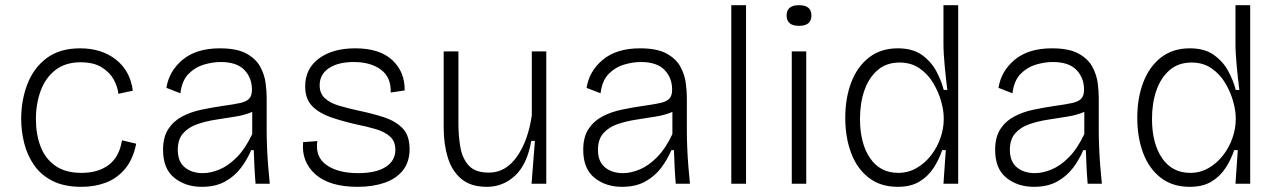

<svg xmlns="http://www.w3.org/2000/svg" viewBox="-20 -711 4946 743"><path d="M296 12Q228 12 183 -11Q138 -34 111.5 -72.5Q85 -111 73.5 -157.5Q62 -204 62 -251Q62 -323 86 -385.5Q110 -448 160.5 -486Q211 -524 290 -524Q373 -524 428.5 -480.5Q484 -437 494 -360L438 -348Q436 -373 421 -401.5Q406 -430 374.5 -450Q343 -470 292 -470Q233 -470 194.5 -440Q156 -410 137.5 -360Q119 -310 119 -250Q119 -191 137 -144Q155 -97 194 -69.5Q233 -42 296 -42Q360 -42 401 -73Q442 -104 452 -168L507 -155Q495 -94 463.5 -57Q432 -20 389 -4Q346 12 296 12Z M761 12Q698 12 654.5 -23Q611 -58 611 -131Q611 -181 631.5 -212Q652 -243 685.5 -260.5Q719 -278 759.5 -286.5Q800 -295 841 -301Q885 -307 909.5 -312.5Q934 -318 944.5 -329.5Q955 -341 955 -364Q955 -410 925.5 -440.5Q896 -471 834 -471Q803 -471 769 -461Q735 -451 709.5 -425Q684 -399 678 -350L624 -371Q634 -436 687 -480Q740 -524 831 -524Q897 -524 934 -503.5Q971 -483 987.5 -452Q1004 -421 1008 -388.5Q1012 -356 1012 -332V-204Q1012 -175 1013.5 -138.5Q1015 -102 1018 -65.5Q1021 -29 1024 0H969Q966 -36 964.5 -67.5Q963 -99 962 -130H952Q937 -94 912.5 -61.5Q888 -29 851 -8.5Q814 12 761 12ZM765 -41Q795 -41 829 -55Q863 -69 896 -102Q929 -135 956 -192V-278Q929 -266 892 -260Q855 -254 816 -248Q777 -242 743.5 -230.5Q710 -219 689 -195.5Q668 -172 668 -131Q668 -86 695 -63.5Q722 -41 765 -41Z M1364 12Q1255 12 1200.5 -36.5Q1146 -85 1153 -161L1208 -165Q1199 -104 1243.5 -72.5Q1288 -41 1366 -41Q1435 -41 1472.5 -65Q1510 -89 1510 -131Q1510 -164 1489.5 -182.5Q1469 -201 1433.5 -211.5Q1398 -222 1353 -231Q1305 -242 1261 -257Q1217 -272 1189 -299.5Q1161 -327 1161 -377Q1161 -445 1214 -484.5Q1267 -524 1355 -524Q1449 -524 1498 -478.5Q1547 -433 1546 -361L1492 -353Q1494 -412 1454 -441.5Q1414 -471 1349 -471Q1288 -471 1252.5 -447Q1217 -423 1217 -381Q1217 -349 1237.5 -330.5Q1258 -312 1292 -302Q1326 -292 1367 -283Q1420 -272 1465 -257.5Q1510 -243 1537.5 -215Q1565 -187 1565 -134Q1565 -84 1539 -51.5Q1513 -19 1467.5 -3.5Q1422 12 1364 12Z M1864 12Q1802 12 1765.5 -18.5Q1729 -49 1713 -101Q1697 -153 1697 -217V-512H1754V-232Q1754 -185 1761.5 -141.5Q1769 -98 1794 -70.5Q1819 -43 1872 -43Q1937 -43 1980.5 -105Q2024 -167 2038 -265V-512H2094V0H2037L2050 -166H2036Q2020 -75 1973.5 -31.5Q1927 12 1864 12Z M2387 12Q2324 12 2280.5 -23Q2237 -58 2237 -131Q2237 -181 2257.5 -212Q2278 -243 2311.5 -260.5Q2345 -278 2385.5 -286.5Q2426 -295 2467 -301Q2511 -307 2535.5 -312.5Q2560 -318 2570.5 -329.5Q2581 -341 2581 -364Q2581 -410 2551.5 -440.5Q2522 -471 2460 -471Q2429 -471 2395 -461Q2361 -451 2335.5 -425Q2310 -399 2304 -350L2250 -371Q2260 -436 2313 -480Q2366 -524 2457 -524Q2523 -524 2560 -503.5Q2597 -483 2613.5 -452Q2630 -421 2634 -388.5Q2638 -356 2638 -332V-204Q2638 -175 2639.5 -138.5Q2641 -102 2644 -65.5Q2647 -29 2650 0H2595Q2592 -36 2590.5 -67.5Q2589 -99 2588 -130H2578Q2563 -94 2538.5 -61.5Q2514 -29 2477 -8.5Q2440 12 2387 12ZM2391 -41Q2421 -41 2455 -55Q2489 -69 2522 -102Q2555 -135 2582 -192V-278Q2555 -266 2518 -260Q2481 -254 2442 -248Q2403 -242 2369.5 -230.5Q2336 -219 2315 -195.5Q2294 -172 2294 -131Q2294 -86 2321 -63.5Q2348 -41 2391 -41Z M2810 0V-691H2867V0Z M3044 0V-512H3100V0ZM3072 -611Q3024 -611 3024 -651Q3024 -691 3072 -691Q3120 -691 3120 -651Q3120 -611 3072 -611Z M3454 12Q3387 12 3341.5 -23.5Q3296 -59 3273.5 -119.5Q3251 -180 3251 -255Q3251 -332 3274.5 -393Q3298 -454 3343.5 -489Q3389 -524 3454 -524Q3512 -524 3547.5 -498.5Q3583 -473 3603 -436Q3623 -399 3632 -363H3646Q3641 -402 3636 -453.5Q3631 -505 3631 -544V-691H3688V0H3631L3640 -130H3626Q3614 -94 3593 -61.5Q3572 -29 3538.5 -8.5Q3505 12 3454 12ZM3456 -42Q3495 -42 3527.5 -61Q3560 -80 3583.5 -110.5Q3607 -141 3619.5 -177.5Q3632 -214 3632 -248V-256Q3632 -283 3622 -319Q3612 -355 3591.5 -389.5Q3571 -424 3538.5 -446.5Q3506 -469 3461 -469Q3410 -469 3376 -439.5Q3342 -410 3325 -361Q3308 -312 3308 -251Q3308 -156 3347 -99Q3386 -42 3456 -42Z M3981 12Q3918 12 3874.5 -23Q3831 -58 3831 -131Q3831 -181 3851.5 -212Q3872 -243 3905.5 -260.5Q3939 -278 3979.5 -286.5Q4020 -295 4061 -301Q4105 -307 4129.5 -312.5Q4154 -318 4164.5 -329.5Q4175 -341 4175 -364Q4175 -410 4145.5 -440.5Q4116 -471 4054 -471Q4023 -471 3989 -461Q3955 -451 3929.5 -425Q3904 -399 3898 -350L3844 -371Q3854 -436 3907 -480Q3960 -524 4051 -524Q4117 -524 4154 -503.5Q4191 -483 4207.5 -452Q4224 -421 4228 -388.5Q4232 -356 4232 -332V-204Q4232 -175 4233.5 -138.5Q4235 -102 4238 -65.5Q4241 -29 4244 0H4189Q4186 -36 4184.5 -67.5Q4183 -99 4182 -130H4172Q4157 -94 4132.5 -61.5Q4108 -29 4071 -8.5Q4034 12 3981 12ZM3985 -41Q4015 -41 4049 -55Q4083 -69 4116 -102Q4149 -135 4176 -192V-278Q4149 -266 4112 -260Q4075 -254 4036 -248Q3997 -242 3963.5 -230.5Q3930 -219 3909 -195.5Q3888 -172 3888 -131Q3888 -86 3915 -63.5Q3942 -41 3985 -41Z M4584 12Q4517 12 4471.5 -23.5Q4426 -59 4403.5 -119.5Q4381 -180 4381 -255Q4381 -332 4404.5 -393Q4428 -454 4473.5 -489Q4519 -524 4584 -524Q4642 -524 4677.5 -498.5Q4713 -473 4733 -436Q4753 -399 4762 -363H4776Q4771 -402 4766 -453.5Q4761 -505 4761 -544V-691H4818V0H4761L4770 -130H4756Q4744 -94 4723 -61.5Q4702 -29 4668.5 -8.5Q4635 12 4584 12ZM4586 -42Q4625 -42 4657.5 -61Q4690 -80 4713.5 -110.5Q4737 -141 4749.5 -177.5Q4762 -214 4762 -248V-256Q4762 -283 4752 -319Q4742 -355 4721.5 -389.5Q4701 -424 4668.5 -446.5Q4636 -469 4591 -469Q4540 -469 4506 -439.5Q4472 -410 4455 -361Q4438 -312 4438 -251Q4438 -156 4477 -99Q4516 -42 4586 -42Z"/></svg>

Font: Bricolage Grotesque 10pt ExtraLight
Style: Regular
Weight: 200
Designer: Mathieu Triay
Foundry: Atelier Triay
Version: Version 1.000; ttfautohint (v1.8.4.7-5d5b);gftools[0.9.32]